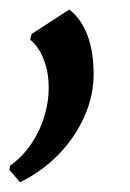

<svg xmlns="http://www.w3.org/2000/svg" viewBox="-33 -139 274 404"><path d="M9 244.5 -13 218.5 -12 210Q16.5 189 34.5 161.2Q52.5 133.5 61 103.8Q69.5 74 69.5 46.5Q69.5 20.5 64 1Q58.5 -18.5 49.8 -32.8Q41 -47 30.5 -55.5L33.5 -67.5L113 -119Q138.5 -98.5 151.2 -64.2Q164 -30 164 17.5Q164 63 144.2 107Q124.5 151 89.5 186.8Q54.5 222.5 9 244.5Z"/></svg>

Font: Merriweather 72pt SemiBold
Style: Italic
Weight: 600
Italic angle: -7.8°
Version: Version 2.101